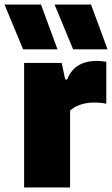

<svg xmlns="http://www.w3.org/2000/svg" viewBox="-63 -828 495 848"><path d="M43.5 -550H209.5L225 -477H233.5Q251 -520 284 -539.5Q317 -559 363 -559Q383.5 -559 406.5 -555V-370Q384 -375 350 -375Q318.5 -375 290 -365Q261.5 -355 246.5 -339V0H43.5ZM39 -610 -43 -808H118L191 -610ZM260 -610 178 -808H339L412 -610Z"/></svg>

Font: Encode Sans SemiCondensed Black
Style: Regular
Weight: 900
Width: 4
Designer: Multiple Designers
Foundry: Impallari Type
Version: Version 2.000